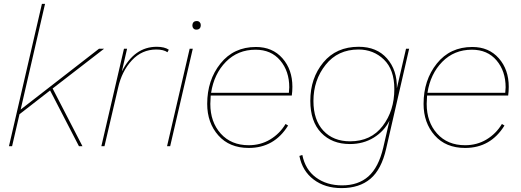

<svg xmlns="http://www.w3.org/2000/svg" viewBox="-20 -750 2673 985"><path d="M514 -500 250 -296 403 0H385L237 -286L80 -164L42 0H26L195 -730H211L86 -188L488 -500Z M784 -510Q824 -510 846 -495L839 -482Q819 -496 782 -496Q708 -496 656.5 -440.5Q605 -385 586 -300L516 0H500L616 -500H632L605 -383Q669 -510 784 -510Z M987 -598Q978 -598 972.5 -604Q967 -610 967 -618Q967 -642 990 -642Q999 -642 1004.5 -636Q1010 -630 1010 -622Q1010 -598 987 -598ZM969 -500 853 0H837L953 -500Z M1477 -260H1061Q1059 -232 1059 -217Q1059 -124 1112.5 -64.5Q1166 -5 1256 -5Q1317 -5 1366 -34.5Q1415 -64 1445 -114L1458 -106Q1387 9 1256 9Q1157 9 1100 -55.5Q1043 -120 1043 -217Q1043 -339 1111 -424Q1179 -509 1293 -509Q1378 -509 1429 -451Q1480 -393 1480 -305Q1480 -282 1477 -260ZM1291 -495Q1200 -495 1139 -433Q1078 -371 1063 -274H1462Q1464 -292 1464 -302Q1464 -385 1417.5 -440Q1371 -495 1291 -495Z M2063 -500H2079L1961 13Q1937 119 1880.5 167Q1824 215 1732 215Q1647 215 1589 171Q1531 127 1516 50L1531 45Q1546 120 1601 160.5Q1656 201 1735 201Q1818 201 1870 155Q1922 109 1946 8L1978 -131Q1951 -77 1897.5 -44Q1844 -11 1775 -11Q1683 -11 1627.5 -69Q1572 -127 1572 -233Q1572 -349 1638.5 -429.5Q1705 -510 1820 -510Q1913 -510 1965.5 -450Q2018 -390 2016 -297ZM1776 -25Q1883 -25 1943 -103.5Q2003 -182 2003 -293Q2003 -393 1949.5 -444.5Q1896 -496 1819 -496Q1713 -496 1650.5 -417.5Q1588 -339 1588 -232Q1588 -134 1639 -79.5Q1690 -25 1776 -25Z M2587 -260H2171Q2169 -232 2169 -217Q2169 -124 2222.5 -64.5Q2276 -5 2366 -5Q2427 -5 2476 -34.5Q2525 -64 2555 -114L2568 -106Q2497 9 2366 9Q2267 9 2210 -55.5Q2153 -120 2153 -217Q2153 -339 2221 -424Q2289 -509 2403 -509Q2488 -509 2539 -451Q2590 -393 2590 -305Q2590 -282 2587 -260ZM2401 -495Q2310 -495 2249 -433Q2188 -371 2173 -274H2572Q2574 -292 2574 -302Q2574 -385 2527.5 -440Q2481 -495 2401 -495Z"/></svg>

Font: Elaine Sans Thin
Style: Italic
Weight: 250
Italic angle: -13°
Designer: Wei Huang
Foundry: Wei Huang
Version: Version 2.001;December 24, 2019;FontCreator 12.0.0.2547 64-b